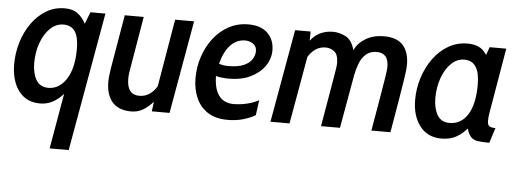

<svg xmlns="http://www.w3.org/2000/svg" viewBox="-49 -637 2734 1014"><g transform="rotate(5 1318.0 -130.0)"><path d="M241.5 242 292.5 -51.5Q238 10 171 10Q119 10 84.5 -15.8Q50 -41.5 33 -85.5Q16 -129.5 16 -184Q16 -245.5 33.5 -302.5Q51 -359.5 83.2 -404.5Q115.5 -449.5 159.5 -475.8Q203.5 -502 256.5 -502Q299 -502 324.8 -483.2Q350.5 -464.5 369 -430L393.5 -493H473L342.5 242ZM207 -76Q264 -76 301.5 -133.2Q339 -190.5 339 -293.5Q339 -357 318.8 -386.5Q298.5 -416 258.5 -416Q218.5 -416 187.5 -386.2Q156.5 -356.5 138.8 -307.5Q121 -258.5 121 -200.5Q121 -146.5 141.5 -111.2Q162 -76 207 -76Z M653 10Q586.5 10 553 -28.2Q519.5 -66.5 519.5 -134.5Q519.5 -149.5 521.5 -169Q523.5 -188.5 527 -208.5L575.5 -493H676L630 -221Q627.5 -207 625.2 -191.5Q623 -176 623 -161Q623 -76 689 -76Q745 -76 781.5 -134L842.5 -493H943L856 0H762L768.5 -51.5Q744.5 -24 716.5 -7Q688.5 10 653 10Z M1311 -28Q1283.5 -11.5 1246.5 -0.8Q1209.5 10 1164.5 10Q1100 10 1058.5 -17.2Q1017 -44.5 996.8 -91Q976.5 -137.5 976.5 -195Q976.5 -255 995 -310.2Q1013.5 -365.5 1047.2 -408.8Q1081 -452 1127.5 -477Q1174 -502 1230.5 -502Q1297.5 -502 1333 -467Q1368.5 -432 1368.5 -376Q1368.5 -331 1341.5 -292.5Q1314.5 -254 1266.5 -230.8Q1218.5 -207.5 1154.5 -207.5Q1112 -207.5 1083 -215.5Q1084.5 -161 1099.2 -130.8Q1114 -100.5 1137.2 -88.2Q1160.5 -76 1187.5 -76Q1222.5 -76 1257.8 -84.2Q1293 -92.5 1322 -108ZM1222.5 -416Q1175 -416 1142.2 -380.2Q1109.5 -344.5 1094 -281.5Q1117.5 -273.5 1141.5 -273.5Q1196 -273.5 1226.5 -287.5Q1257 -301.5 1269.5 -322.5Q1282 -343.5 1282 -363.5Q1282 -383.5 1271.8 -395Q1261.5 -406.5 1247.5 -411.2Q1233.5 -416 1222.5 -416Z M1391 0 1478.5 -493H1561L1560 -444.5Q1583.5 -475 1613.8 -488.5Q1644 -502 1679 -502Q1713 -502 1746.2 -485Q1779.5 -468 1794.5 -414.5Q1811.5 -453 1852.5 -477.5Q1893.5 -502 1950 -502Q2017.5 -502 2050.2 -465.8Q2083 -429.5 2083 -361.5Q2083 -352.5 2081.5 -336.2Q2080 -320 2074.5 -284.2Q2069 -248.5 2057.8 -180.8Q2046.5 -113 2027 0H1926Q1945.5 -112 1956.5 -177.2Q1967.5 -242.5 1972.8 -275.2Q1978 -308 1979.5 -321Q1981 -334 1981 -340.5Q1981 -380.5 1964.8 -398.2Q1948.5 -416 1919 -416Q1883 -416 1861 -396Q1839 -376 1827.8 -347Q1816.5 -318 1812 -290.5L1811.5 -293L1759.5 0H1659Q1675.5 -96.5 1686 -157.2Q1696.5 -218 1702.2 -252Q1708 -286 1710.5 -302Q1713 -318 1713.8 -324.8Q1714.5 -331.5 1714.5 -338.5Q1714.5 -383.5 1694 -399.8Q1673.5 -416 1647 -416Q1592 -416 1555.5 -358.5L1492 0Z M2297.5 10Q2225 10 2183.5 -43.2Q2142 -96.5 2142 -182Q2142 -242.5 2160.2 -299.8Q2178.5 -357 2211.8 -402.8Q2245 -448.5 2291 -475.2Q2337 -502 2393 -502Q2425.5 -502 2450.8 -491Q2476 -480 2494.5 -450.5L2510 -493H2598L2539 -147Q2535 -123.5 2535 -105.5Q2535 -84 2544.8 -77Q2554.5 -70 2577.5 -70L2552 10Q2513.5 10 2490.5 6.5Q2467.5 3 2454.5 -10.8Q2441.5 -24.5 2432 -55Q2407.5 -25.5 2375 -7.8Q2342.5 10 2297.5 10ZM2333 -76Q2394.5 -76 2429.5 -131.2Q2464.5 -186.5 2464.5 -290.5Q2464.5 -416 2383 -416Q2344.5 -416 2313.8 -386.5Q2283 -357 2265.2 -307.8Q2247.5 -258.5 2247.5 -200.5Q2247.5 -147.5 2267.8 -111.8Q2288 -76 2333 -76Z"/></g></svg>

Font: Cabin Condensed Medium
Style: Italic
Weight: 500
Width: 3
Italic angle: -10°
Designer: Pablo Impallari
Foundry: Pablo Impallari. http://www.impallari.com Igino Marini. http://www.ikern.com
Version: Version 3.001; ttfautohint (v1.8.3)